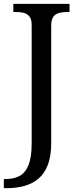

<svg xmlns="http://www.w3.org/2000/svg" viewBox="-31 -734 408 994"><path d="M-11 240V193H-2Q41 193 71 176.5Q101 160 117 119.5Q133 79 133 9V-604Q133 -634 121.5 -648.5Q110 -663 91.5 -667.5Q73 -672 51 -672H38V-714H329V-672H316Q294 -672 275 -667Q256 -662 245 -647Q234 -632 234 -600V8Q234 75 216.5 120Q199 165 168 191Q137 217 95.5 228.5Q54 240 6 240Z"/></svg>

Font: Noto Serif Tamil
Style: Regular
Weight: 400
Designer: Indian Type Foundry, Tom Grace, and the Monotype Design Team
Foundry: Monotype Imaging Inc.
Version: Version 2.003